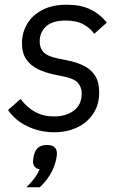

<svg xmlns="http://www.w3.org/2000/svg" viewBox="-20 -548 511 813"><path d="M209 12Q150 12 97.5 -12.5Q45 -37 14 -82L67 -129Q94 -93 129 -74Q164 -55 209 -55Q260 -55 293 -80Q326 -105 326 -152Q326 -178 310.5 -196.5Q295 -215 250 -224L211 -232Q172 -240 141 -255Q110 -270 91.5 -296.5Q73 -323 73 -365Q73 -408 94 -445Q115 -482 157.5 -505Q200 -528 264 -528Q321 -528 362 -508.5Q403 -489 432 -452L379 -405Q362 -429 333 -445Q304 -461 258 -461Q202 -461 175 -436Q148 -411 148 -372Q148 -345 164 -327.5Q180 -310 223 -301L262 -293Q304 -285 335 -269.5Q366 -254 383 -227Q400 -200 400 -157Q400 -105 375 -67Q350 -29 307 -8.5Q264 12 209 12ZM179 66Q201 66 211 75.5Q221 85 221 102Q221 106 220.5 110.5Q220 115 218 126Q211 160 192 191.5Q173 223 148 245H92Q115 222 126.5 206Q138 190 148 169Q135 167 127.5 158.5Q120 150 120 136Q120 133 120.5 128Q121 123 123 112Q128 89 141 77.5Q154 66 179 66Z"/></svg>

Font: IBM Plex Sans Var
Style: Italic
Weight: 400
Italic angle: -11.31°
Designer: Mike Abbink, Paul van der Laan, Pieter van Rosmalen
Foundry: Bold Monday
Version: Version 1.001